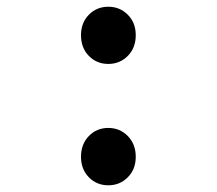

<svg xmlns="http://www.w3.org/2000/svg" viewBox="-20 -535 640 567"><path d="M219.2 -431.2Q219.2 -467.8 242.4 -491.5Q265.6 -515.1 299.8 -515.1Q334 -515.1 357.4 -491.5Q380.9 -467.8 380.9 -431.2Q380.9 -393.6 357.4 -369.9Q334 -346.2 299.8 -346.2Q265.6 -346.2 242.4 -369.9Q219.2 -393.6 219.2 -431.2ZM219.2 -71.8Q219.2 -109.4 242.4 -133.3Q265.6 -157.2 299.8 -157.2Q334 -157.2 357.4 -133.3Q380.9 -109.4 380.9 -71.8Q380.9 -35.2 357.4 -11.5Q334 12.2 299.8 12.2Q265.6 12.2 242.4 -11.5Q219.2 -35.2 219.2 -71.8Z"/></svg>

Font: Office Code Pro D
Style: Regular
Weight: 400
Designer: Nathan Rutzky & Paul D. Hunt
Foundry: Adobe Systems Incorporated
Version: Version 1.004;PS 001.004;hotconv 1.0.70;makeotf.lib2.5.58329